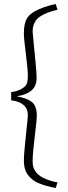

<svg xmlns="http://www.w3.org/2000/svg" viewBox="-20 -765 344 965"><path d="M116 108Q100 83 100 43Q100 13 105.5 -37Q111 -87 112 -102Q120 -176 120 -186Q120 -250 36 -261V-302Q87 -309 110 -336Q120 -349 120 -384Q120 -414 110 -494Q100 -570 100 -598Q100 -639 111.5 -665Q123 -691 156 -709Q197 -731 260 -745L269 -716Q212 -703 180 -681Q144 -656 144 -606Q144 -599 152 -519Q154 -502 159 -449Q164 -396 164 -373Q164 -334 139.5 -311.5Q115 -289 64 -281Q116 -272 140.5 -252Q165 -232 165 -184Q165 -161 156 -91Q144 5 144 45Q144 72 153 88Q167 114 197.5 129Q228 144 269 152L260 180Q208 170 172.5 155Q137 140 116 108Z"/></svg>

Font: Bellota Text Light
Style: Regular
Weight: 300
Designer: Kemie Guaida
Foundry: Kemie Guaida
Version: Version 4.001